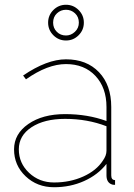

<svg xmlns="http://www.w3.org/2000/svg" viewBox="-20 -776 564 806"><path d="M204 -734Q226 -756 257 -756Q288 -756 310 -734Q332 -712 332 -681Q332 -650 310 -628Q288 -606 257 -606Q226 -606 204 -628Q182 -650 182 -681Q182 -712 204 -734ZM203 -681Q203 -658 218.5 -642.5Q234 -627 257 -627Q278 -627 294.5 -642.5Q311 -658 311 -681Q311 -705 295 -720Q279 -735 257 -735Q235 -735 219 -720Q203 -705 203 -681ZM39 -149Q39 -214 99 -255.5Q159 -297 253 -297Q348 -297 427 -268V-327Q427 -408 380.5 -457.5Q334 -507 257 -507Q180 -507 89 -443L77 -459Q177 -527 257 -527Q344 -527 395.5 -473Q447 -419 447 -327V-40Q447 -20 463 -20V0Q452 0 449 -2Q427 -10 427 -40V-88Q391 -42 333 -16Q275 10 207 10Q136 10 87.5 -36Q39 -82 39 -149ZM412 -102Q427 -123 427 -143V-246Q347 -277 253 -277Q166 -277 112.5 -242Q59 -207 59 -149Q59 -91 102 -50.5Q145 -10 207 -10Q274 -10 329.5 -35Q385 -60 412 -102Z"/></svg>

Font: Raleway-v4020 Thin
Style: Regular
Weight: 250
Designer: Matt McInerney, Pablo Impallari, Rodrigo Fuenzalida
Foundry: Matt McInerney, Pablo Impallari, Rodrigo Fuenzalida
Version: Version 4.020;PS 004.020;hotconv 1.0.88;makeotf.lib2.5.64775